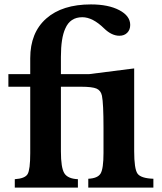

<svg xmlns="http://www.w3.org/2000/svg" viewBox="-20 -850 732 870"><path d="M588 -540V-165Q588 -85 603 -63.5Q618 -42 675 -40V0H380V-40Q423 -42 436 -64Q449 -86 449 -157V-270Q449 -381 442 -416Q437 -440 417.5 -448.5Q398 -457 347 -457H256V-164Q256 -90 271.5 -65Q287 -40 333 -38V0H47V-38Q93 -41 105 -61Q117 -81 117 -156V-457H18V-514H117V-586Q117 -702 189.5 -766Q262 -830 392 -830Q471 -830 520.5 -804Q570 -778 570 -737Q570 -715 556.5 -701.5Q543 -688 521 -688Q486 -688 452 -721Q400 -772 353 -772Q298 -772 276 -721Q256 -678 256 -592V-514H383Z"/></svg>

Font: Libre Baskerville
Style: Bold
Weight: 700
Designer: Pablo Impallari, Rodrigo Fuenzalida
Foundry: Pablo Impallari, Rodrigo Fuenzalida
Version: Version 1.000